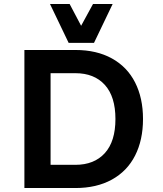

<svg xmlns="http://www.w3.org/2000/svg" viewBox="-20 -948 820 968"><path d="M701 -348Q701 -242 661 -163.5Q621 -85 544 -42.5Q467 0 360 0H103V-696H360Q467 -696 544 -653.5Q621 -611 661 -532.5Q701 -454 701 -348ZM562 -348Q562 -461 508.5 -520Q455 -579 360 -579H235V-117H360Q455 -117 508.5 -176Q562 -235 562 -348ZM331 -928 389 -818 449 -928H548L454 -732H326L232 -928Z"/></svg>

Font: AmikoBold
Style: Bold
Weight: 700
Designer: Pablo Impallari, Rodrigo Fuenzalida, Andres Torresi
Foundry: Impallari Type
Version: Version 1.000; ttfautohint (v1.3)